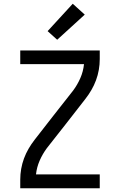

<svg xmlns="http://www.w3.org/2000/svg" viewBox="-20 -1004 640 1024"><path d="M333 -345 316 -356 267 -390 370 -521Q393 -552 408.5 -587.5Q424 -623 428 -662H88V-735H512V-689Q512 -660 507 -631.5Q502 -603 492 -576Q482 -549 467.5 -524Q453 -499 435 -476ZM88 0V-46Q88 -75 93 -103.5Q98 -132 108 -159Q118 -186 132.5 -211Q147 -236 165 -259L267 -390L333 -345L230 -214Q207 -183 191.5 -147.5Q176 -112 172 -74H512V0ZM285 -792 234 -838 368 -984 432 -926Z"/></svg>

Font: Bmono
Style: Regular
Weight: 400
Monospace: yes
Designer: Belleve Invis
Foundry: Belleve Invis
Version: Version 11.2.2; ttfautohint (v1.8.2)